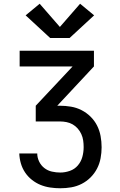

<svg xmlns="http://www.w3.org/2000/svg" viewBox="-20 -791 640 1026"><path d="M302 215Q275 215 248 211Q221 207 196.5 197Q172 187 150.5 170Q129 153 114 130.5Q99 108 91.5 82Q84 56 83 29H179Q179 51 189 72Q199 93 217 107Q235 121 257.5 126Q280 131 302 131Q328 131 353.5 122Q379 113 396 93Q413 73 420 47.5Q427 22 427 -5Q427 -23 424.5 -40.5Q422 -58 414.5 -74.5Q407 -91 395 -104.5Q383 -118 368 -126.5Q353 -135 335.5 -138.5Q318 -142 300 -142H171V-226L368 -436H85V-520H482V-436L286 -226H300Q330 -226 359.5 -221Q389 -216 415.5 -202.5Q442 -189 463.5 -168Q485 -147 498.5 -120.5Q512 -94 517.5 -64Q523 -34 523 -4Q523 25 517.5 54.5Q512 84 498.5 110Q485 136 464 157Q443 178 416.5 191.5Q390 205 361 210Q332 215 302 215ZM248 -588 117 -709 192 -771 300 -647 408 -771 483 -709 352 -588Z"/></svg>

Font: Zed Mono Medium Extended
Style: Regular
Weight: 500
Width: 7
Monospace: yes
Designer: Belleve Invis
Foundry: Belleve Invis
Version: Version 1.0.0; ttfautohint (v1.8.4)